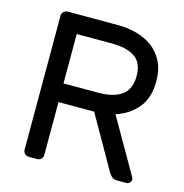

<svg xmlns="http://www.w3.org/2000/svg" viewBox="-104 -797 859 894"><g transform="rotate(15 325.5 -350.0)"><path d="M355 -700Q404 -700 447.5 -688Q491 -676 524 -651Q557 -626 576.5 -587Q596 -548 596 -493Q596 -412 555.5 -364Q515 -316 452 -296L603 -33Q606 -27 606 -22Q606 -13 599.5 -6.5Q593 0 584 0H541Q521 0 511.5 -10Q502 -20 498 -27L353 -282H181V-27Q181 -16 173 -8Q165 0 154 0H113Q102 0 94 -8Q86 -16 86 -27V-673Q86 -684 94 -692Q102 -700 113 -700ZM181 -372H350Q422 -372 461.5 -400.5Q501 -429 501 -493Q501 -557 461.5 -583.5Q422 -610 350 -610H181Z"/></g></svg>

Font: Rubik
Style: Regular
Weight: 400
Designer: Hubert & Fischer
Foundry: Hubert & Fischer
Version: Version 1.002; ttfautohint (v1.6)